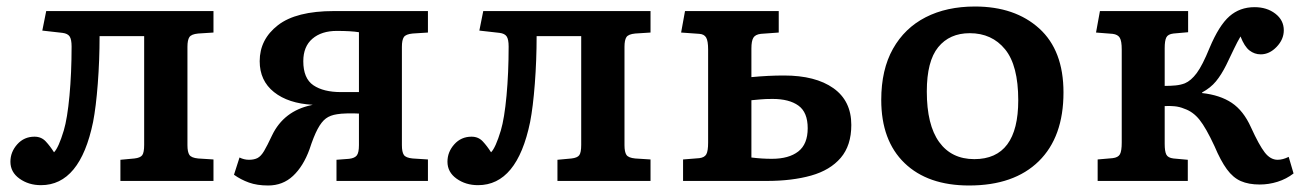

<svg xmlns="http://www.w3.org/2000/svg" viewBox="-20 -556 4007 590"><path d="M106 13Q68 13 40 -7Q12 -27 12 -59Q12 -89 33 -112.5Q54 -136 86 -136Q107 -136 120.5 -121.5Q134 -107 146 -88Q160 -102 176 -155Q187 -192 193.5 -262Q200 -332 200 -413Q200 -435 194 -444Q188 -453 172 -455L110 -462L122 -522H636V-456L589 -453Q568 -451 562 -442Q556 -433 556 -412V-110Q556 -89 562 -80Q568 -71 589 -69L636 -66V0H350V-65L393 -69Q411 -71 417 -79Q423 -87 423 -111V-445H286Q286 -371 280.5 -299Q275 -227 266 -181Q226 13 106 13Z M804 14Q770 14 745 5Q720 -4 699 -19L716 -72Q730 -65 745 -65Q761 -65 771.5 -70.5Q782 -76 791.5 -92Q801 -108 816 -140Q852 -215 937 -233L941 -234Q866 -238 822 -273Q778 -308 778 -368Q778 -435 834 -478.5Q890 -522 1006 -522H1295V-456L1248 -453Q1227 -451 1221 -442Q1215 -433 1215 -412V-110Q1215 -89 1221 -80Q1227 -71 1248 -69L1295 -66V0H1014V-65L1053 -68Q1070 -70 1076.5 -78.5Q1083 -87 1083 -110V-207Q1067 -208 1047 -207.5Q1027 -207 1016 -205Q995 -202 981.5 -192Q968 -182 956 -159.5Q944 -137 931 -97Q912 -45 880.5 -15.5Q849 14 804 14ZM1028 -273H1083V-457Q1071 -459 1054 -460Q1037 -461 1015 -461Q968 -461 940 -437Q912 -413 912 -368Q912 -315 943 -294Q974 -273 1028 -273Z M1449 13Q1411 13 1383 -7Q1355 -27 1355 -59Q1355 -89 1376 -112.5Q1397 -136 1429 -136Q1450 -136 1463.5 -121.5Q1477 -107 1489 -88Q1503 -102 1519 -155Q1530 -192 1536.5 -262Q1543 -332 1543 -413Q1543 -435 1537 -444Q1531 -453 1515 -455L1453 -462L1465 -522H1979V-456L1932 -453Q1911 -451 1905 -442Q1899 -433 1899 -412V-110Q1899 -89 1905 -80Q1911 -71 1932 -69L1979 -66V0H1693V-65L1736 -69Q1754 -71 1760 -79Q1766 -87 1766 -111V-445H1629Q1629 -371 1623.5 -299Q1618 -227 1609 -181Q1569 13 1449 13Z M2079 0V-66L2129 -70Q2145 -72 2150.5 -82Q2156 -92 2156 -118V-404Q2156 -430 2150 -440.5Q2144 -451 2129 -452L2073 -456L2085 -522H2373V-456L2318 -452Q2301 -450 2295 -440Q2289 -430 2289 -407V-319Q2341 -324 2389 -324Q2486 -324 2541 -285Q2596 -246 2596 -172Q2596 -109 2563.5 -71Q2531 -33 2472.5 -16.5Q2414 0 2336 0ZM2352 -68Q2404 -68 2433 -90.5Q2462 -113 2462 -162Q2462 -211 2433.5 -231.5Q2405 -252 2354 -252Q2331 -252 2316 -250.5Q2301 -249 2289 -248V-72Q2305 -70 2320.5 -69Q2336 -68 2352 -68Z M2958 14Q2831 14 2759.5 -55Q2688 -124 2688 -249Q2688 -342 2724 -406Q2760 -470 2824.5 -503Q2889 -536 2976 -536Q3099 -536 3173.5 -468.5Q3248 -401 3248 -272Q3248 -135 3172 -60.5Q3096 14 2958 14ZM2974 -67Q3109 -67 3109 -248Q3109 -355 3068.5 -404.5Q3028 -454 2960 -454Q2898 -454 2863 -411Q2828 -368 2828 -275Q2828 -172 2866 -119.5Q2904 -67 2974 -67Z M3851 11Q3817 11 3793 0.5Q3769 -10 3750 -36Q3731 -62 3712 -107Q3686 -163 3666 -188Q3646 -213 3619 -222Q3605 -228 3589 -229.5Q3573 -231 3559 -230V-114Q3559 -91 3564 -81Q3569 -71 3586 -69L3630 -65V0H3353V-66L3399 -70Q3416 -72 3421.5 -82Q3427 -92 3427 -118V-404Q3427 -430 3421 -440Q3415 -450 3399 -452L3348 -456L3360 -522H3631V-457L3586 -453Q3569 -451 3564 -441Q3559 -431 3559 -408V-292Q3577 -292 3592.5 -293.5Q3608 -295 3621 -300Q3640 -308 3657.5 -331.5Q3675 -355 3697 -409Q3726 -478 3758 -506Q3790 -534 3835 -534Q3873 -534 3899 -514Q3925 -494 3925 -463Q3925 -435 3903 -412Q3881 -389 3854 -389Q3835 -389 3819.5 -401Q3804 -413 3792 -444Q3782 -427 3772.5 -407Q3763 -387 3748 -356Q3733 -326 3716.5 -306Q3700 -286 3674 -272V-270Q3729 -264 3765 -240Q3801 -216 3824 -165Q3849 -110 3866.5 -87.5Q3884 -65 3906 -65Q3922 -65 3940 -74L3955 -23Q3933 -6 3906 2.5Q3879 11 3851 11Z"/></svg>

Font: Literata 7pt SemiBold
Style: Regular
Weight: 600
Designer: Latin by Veronika Burian and Jose Scaglione. Greek by Irene Vlachou. Cyrillic by Vera Evstafieva.
Foundry: TypeTogether
Version: Version 3.002